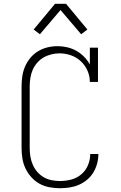

<svg xmlns="http://www.w3.org/2000/svg" viewBox="-20 -987 640 1015"><path d="M297 8Q270 8 242 3Q214 -2 189.5 -15.5Q165 -29 146 -50Q127 -71 115 -96Q103 -121 98.5 -149Q94 -177 94 -205V-530Q94 -557 98 -584Q102 -611 112.5 -635.5Q123 -660 140.5 -681Q158 -702 181 -716Q204 -730 230.5 -736.5Q257 -743 284 -743Q310 -743 335.5 -737Q361 -731 383.5 -718.5Q406 -706 424.5 -687Q443 -668 455 -646V-735H498V-554H455Q455 -585 442.5 -613.5Q430 -642 407.5 -663Q385 -684 355.5 -694.5Q326 -705 295 -705Q273 -705 251 -699.5Q229 -694 210 -683Q191 -672 176 -654.5Q161 -637 152.5 -617Q144 -597 140.5 -574.5Q137 -552 137 -530V-205Q137 -182 140.5 -160Q144 -138 153 -117Q162 -96 176.5 -79Q191 -62 210.5 -50.5Q230 -39 252.5 -34.5Q275 -30 297 -30Q328 -30 357.5 -38Q387 -46 410 -65.5Q433 -85 445 -113.5Q457 -142 457 -172V-173H500V-172Q500 -146 493 -121Q486 -96 473 -74.5Q460 -53 440 -36.5Q420 -20 397 -10Q374 0 348.5 4Q323 8 297 8ZM191 -806 158 -831 271 -967H329L442 -831L409 -806L300 -934Z"/></svg>

Font: Iosevka Etoile Extralight
Style: Regular
Weight: 200
Designer: Belleve Invis
Foundry: Belleve Invis
Version: Version 22.1.2; ttfautohint (v1.8.4)